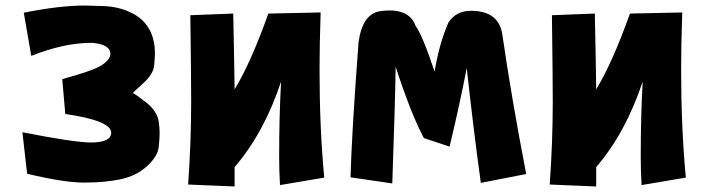

<svg xmlns="http://www.w3.org/2000/svg" viewBox="-20 -588 2543 694"><path d="M285 72Q211 72 78 40L61 -110Q249 -73 309 -73Q381 -73 382 -108Q382 -152 216 -176L205 -302Q308 -330 342 -349Q379 -371 379 -393Q379 -427 315 -433H307Q212 -433 93 -386L66 -542Q195 -568 287 -568Q298 -568 354.5 -566Q411 -564 457.5 -540.5Q504 -517 525 -472Q540 -438 540 -396Q540 -386 537.5 -353Q535 -320 495.5 -285Q456 -250 461 -251Q468 -249 508 -218Q548 -187 554 -147Q557 -126 557 -105Q557 -88 553.5 -55.5Q550 -23 511.5 12.5Q473 48 415.5 60Q358 72 285 72Z M828 -265Q887 -362 950 -539L1139 -543Q1135 -424 1135 -336Q1135 -126 1152 54L992 81Q989 27 989 -20Q989 -170 996 -293Q934 -107 828 16V86L660 79Q671 -76 671 -220Q671 -301 668 -533L823 -539Q827 -350 828 -265Z M1357 -548Q1458 -561 1482 -495Q1508 -458 1551 -329Q1567 -429 1601 -507Q1629 -549 1682 -549Q1780 -549 1795 -468Q1829 -233 1882 41L1718 73Q1692 -115 1667 -342Q1641 -207 1605 -58L1512 -89Q1464 -180 1410 -347Q1409 -243 1398 75L1247 53Q1251 -102 1276 -435Q1290 -540 1357 -548Z M2135 -265Q2194 -362 2257 -539L2446 -543Q2442 -424 2442 -336Q2442 -126 2459 54L2299 81Q2296 27 2296 -20Q2296 -170 2303 -293Q2241 -107 2135 16V86L1967 79Q1978 -76 1978 -220Q1978 -301 1975 -533L2130 -539Q2134 -350 2135 -265Z"/></svg>

Font: KN Bobohei
Style: Bold
Weight: 700
Designer: Kingnam Type Foundry
Version: Version 1.710;March 18, 2023